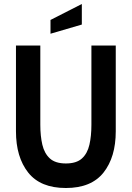

<svg xmlns="http://www.w3.org/2000/svg" viewBox="-20 -928 660 962"><path d="M310 14Q182.5 14 121.2 -63.5Q60 -141 60 -270V-700H182V-303Q182 -246.5 192.2 -202.8Q202.5 -159 230 -134Q257.5 -109 310 -109Q363 -109 390.5 -134Q418 -159 428 -202.8Q438 -246.5 438 -303V-700H560V-270Q560 -141 498.8 -63.5Q437.5 14 310 14ZM233 -759V-828L390 -908V-805Z"/></svg>

Font: Cabin Condensed
Style: Bold
Weight: 700
Width: 3
Designer: Pablo Impallari
Foundry: Pablo Impallari. http://www.impallari.com Igino Marini. http://www.ikern.com
Version: Version 3.001; ttfautohint (v1.8.3)